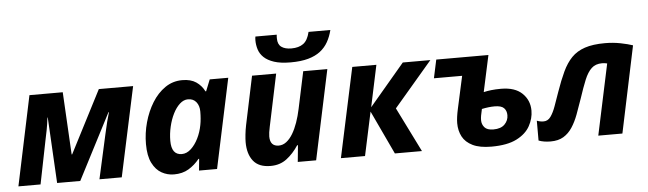

<svg xmlns="http://www.w3.org/2000/svg" viewBox="-49 -968 3935 1166"><g transform="rotate(-5 1918.5 -385.5)"><path d="M137 -546H340L361 -165H364L560 -546H769L652 0H516L576 -270Q584 -308 593 -343Q602 -378 609 -401H606L399 0H258L236 -401H234Q229 -359 223 -327.5Q217 -296 210 -264L157 0H22Z M970 10Q930 10 895 -9.5Q860 -29 838 -72.5Q816 -116 816 -188Q816 -255 834 -320Q852 -385 885 -438.5Q918 -492 964.5 -524Q1011 -556 1069 -556Q1121 -556 1153.5 -534Q1186 -512 1204 -476H1208L1236 -546H1349L1233 0H1123L1130 -71H1126Q1097 -35 1059.5 -12.5Q1022 10 970 10ZM1028 -109Q1058 -109 1084 -133Q1110 -157 1128.5 -194.5Q1147 -232 1155 -275Q1162 -311 1162 -357Q1162 -392 1144 -414.5Q1126 -437 1094 -437Q1067 -437 1043.5 -415.5Q1020 -394 1002.5 -359Q985 -324 975 -281Q965 -238 965 -195Q965 -109 1028 -109Z M1420 -147Q1420 -165 1423 -193.5Q1426 -222 1432 -251L1494 -546H1641L1574 -227Q1566 -190 1566 -169Q1566 -109 1619 -109Q1644 -109 1665.5 -125.5Q1687 -142 1704.5 -171Q1722 -200 1735.5 -238.5Q1749 -277 1758 -320L1806 -546H1953L1837 0H1725L1735 -101H1730Q1698 -52 1657 -21Q1616 10 1559 10Q1487 10 1453.5 -32.5Q1420 -75 1420 -147ZM1533 -758Q1533 -764 1533.5 -770Q1534 -776 1535 -781H1665Q1664 -773 1664 -768Q1664 -763 1664 -758Q1664 -722 1686 -706Q1708 -690 1747 -690Q1792 -690 1819.5 -710Q1847 -730 1859 -781H1992Q1982 -741 1964 -709Q1946 -677 1916.5 -654Q1887 -631 1842.5 -618.5Q1798 -606 1735 -606Q1674 -606 1634.5 -619Q1595 -632 1572.5 -653.5Q1550 -675 1541.5 -702.5Q1533 -730 1533 -758Z M1988 0 2105 -546H2252L2198 -292L2413 -546H2581L2347 -272L2482 0H2317L2192 -266L2135 0Z M2905 10Q2834 10 2791 -11Q2748 -32 2729 -68Q2710 -104 2710 -150Q2710 -184 2722 -238L2765 -434H2593L2617 -546H2935L2887 -324Q2908 -329 2934 -332Q2960 -335 2993 -335Q3078 -335 3122 -292.5Q3166 -250 3166 -187Q3166 -139 3141 -93.5Q3116 -48 3059 -19Q3002 10 2905 10ZM2926 -93Q2972 -93 2995 -116.5Q3018 -140 3018 -172Q3018 -199 3002 -215.5Q2986 -232 2945 -232Q2910 -232 2867 -223Q2861 -197 2858.5 -183Q2856 -169 2856 -155Q2856 -130 2872 -111.5Q2888 -93 2926 -93Z M3266 10Q3224 10 3193 -2V-123Q3212 -115 3234 -115Q3260 -115 3277 -138.5Q3294 -162 3308 -201Q3322 -240 3338 -286Q3362 -355 3386 -406Q3410 -457 3442 -490Q3474 -523 3523 -539.5Q3572 -556 3646 -556Q3696 -556 3741 -547Q3786 -538 3815 -528L3704 0H3557L3649 -432Q3642 -434 3634 -435Q3626 -436 3618 -436Q3578 -436 3553.5 -413Q3529 -390 3510.5 -345Q3492 -300 3470 -233Q3453 -183 3436.5 -139Q3420 -95 3398 -61.5Q3376 -28 3344.5 -9Q3313 10 3266 10Z"/></g></svg>

Font: BC Sans
Style: Bold Italic
Weight: 700
Italic angle: -12°
Designer: Monotype Design Team
Province of B.C.
Foundry: Monotype Imaging Inc.
Version: Version 2.000;GOOG;noto-source:20170915:90ef993387c0